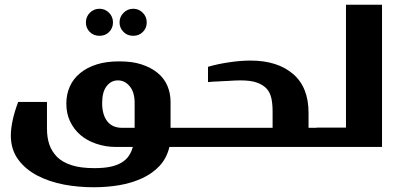

<svg xmlns="http://www.w3.org/2000/svg" viewBox="-20 -623 1692 814"><path d="M344.2 -527.8Q344.2 -552.2 360.8 -568.8Q377.9 -585.9 401.9 -585.9Q425.3 -585.9 442.4 -568.8Q459 -552.2 459 -527.8Q459 -503.9 442.4 -487.3Q426.3 -471.2 401.9 -471.2Q377 -471.2 360.8 -487.3Q344.2 -503.9 344.2 -527.8ZM486.8 -527.8Q486.8 -551.8 503.9 -568.8Q521 -585.9 544.9 -585.9Q568.4 -585.9 585.4 -568.8Q602.1 -552.2 602.1 -527.8Q602.1 -503.9 585.4 -487.3Q569.3 -471.2 544.9 -471.2Q520 -471.2 503.9 -487.3Q486.8 -504.4 486.8 -527.8ZM261.2 -184.1Q261.2 -222.7 275.9 -255.9Q290.5 -289.1 319.8 -313Q348.6 -336.9 390.6 -350.1Q430.7 -362.8 485.8 -362.8Q541 -362.8 579.6 -350.1Q620.1 -336.9 647.5 -314.5Q675.3 -292 689 -260.7Q703.1 -228.5 703.1 -190.9V-81.1H793.9Q814.9 -81.1 814.9 -67.9V-13.2Q814.9 0 793.9 0H698.2Q687 47.4 656.7 80.1Q626 112.8 582.5 132.8Q537.1 153.3 485.8 162.1Q433.1 170.9 377.9 170.9Q312.5 170.9 252 159.7Q189.5 147.9 138.7 121.6Q87.9 95.2 57.1 53.2Q25.9 10.7 25.9 -48.8Q25.9 -77.1 34.2 -115.7Q42 -150.9 57.1 -190.9H179.2V-77.1Q179.2 -40 189 -10.7Q199.2 19 222.2 42.5Q244.6 64.9 284.2 77.6Q322.3 89.8 379.9 89.8Q421.9 89.8 450.2 83.5Q478.5 77.1 497.6 64.9Q516.1 53.2 526.9 36.6Q538.1 19.5 543 0H471.2Q427.7 0 387.7 -13.7Q348.1 -27.3 320.8 -50.8Q293 -74.7 276.9 -108.9Q261.2 -141.6 261.2 -184.1ZM550.8 -187Q550.8 -231.9 530.3 -256.8Q509.3 -282.2 480 -282.2Q451.2 -282.2 432.1 -257.8Q413.1 -233.4 413.1 -186Q413.1 -136.2 435.1 -108.4Q456.5 -81.1 498 -81.1H550.8Z M1042 -366.2Q1155.8 -366.2 1222.2 -309.6Q1288.1 -253.4 1288.1 -145V-81.1H1328.1Q1337.4 -81.1 1342.8 -75.7Q1349.1 -69.3 1349.1 -61V-11.2Q1349.1 0 1331.1 0H792Q782.2 0 776.4 -5.9Q771 -11.2 771 -21V-60.1Q771 -81.1 792 -81.1H1135.7V-150.9Q1135.7 -181.6 1130.9 -204.6Q1125.5 -230 1111.3 -246.1Q1096.7 -262.7 1070.3 -272.5Q1043.5 -282.2 1000 -282.2Q988.3 -282.2 978.5 -281.7Q975.1 -281.7 963.6 -281Q952.1 -280.3 945.3 -279.8Q940.4 -279.8 926.8 -279.1Q913.1 -278.3 904.8 -277.8Q883.3 -277.3 861.8 -274.9V-339.8Q902.3 -351.6 948.2 -358.4Q999 -366.2 1042 -366.2Z M1599.6 -603V0H1325.7Q1316.4 0 1310.1 -3.4Q1303.7 -6.8 1303.7 -13.2V-68.8Q1303.7 -74.7 1310.1 -78.1Q1316.9 -82 1325.7 -82H1446.8V-603Z"/></svg>

Font: SimahzazaarabicW05-Bold
Style: Regular
Weight: 700
Designer: Ahmed zaza
Foundry: Ahmed zaza
Version: Version 1.001